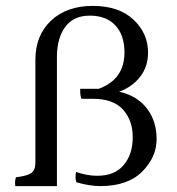

<svg xmlns="http://www.w3.org/2000/svg" viewBox="-20 -680 601 651"><path d="M100 -128V-477Q100 -560 153 -610Q206 -660 294.5 -660Q383 -660 432.5 -613.5Q482 -567 482 -502Q482 -454 455 -419.5Q428 -385 384 -369Q444 -356 477.5 -313Q511 -270 511 -208.5Q511 -147 462 -98Q413 -49 320 -49Q284 -49 239 -62Q236 -71 236 -80Q236 -89 238 -97Q275 -84 310 -84Q369 -84 399.5 -120.5Q430 -157 430 -214.5Q430 -272 397 -308.5Q364 -345 295 -345H256Q252 -357 252 -365.5Q252 -374 252 -379H315Q402 -411 402 -502Q402 -561 371 -594Q340 -627 284.5 -627Q229 -627 201 -588.5Q173 -550 173 -487V-49H32Q31 -54 31 -61.5Q31 -69 34 -79Q71 -83 85.5 -93Q100 -103 100 -128Z"/></svg>

Font: Halant
Style: Regular
Weight: 400
Designer: Hitesh Malaviya (Devanagari), Satya Rajpurohit (Latin)
Foundry: Indian Type Foundry
Version: Version 1.100;PS 1.0;hotconv 1.0.78;makeotf.lib2.5.61930; tt